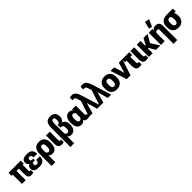

<svg xmlns="http://www.w3.org/2000/svg" viewBox="510 -2736 4966 4966"><g transform="rotate(-45 2993.5 -253.0)"><path d="M-11.2 -336.4H434.6V-447.3H-11.2ZM31.2 0H168V-404.8H31.7ZM362.3 12.7Q386.7 12.7 409.4 8.8Q432.1 4.9 445.8 -0.5V-98.6Q439.5 -93.3 433.6 -91.1Q427.7 -88.9 419.9 -88.9Q408.7 -88.9 400.6 -98.4Q392.6 -107.9 392.6 -133.3V-419.4H254.9V-130.9Q254.4 -54.7 280.8 -21Q307.1 12.7 362.3 12.7Z M653.8 8.8Q764.2 8.8 814.2 -36.4Q864.3 -81.5 863.3 -178.2H729.5Q730 -127.9 713.6 -107.2Q697.3 -86.4 658.2 -86.4Q624.5 -86.4 612.8 -99.6Q601.1 -112.8 601.1 -138.7Q601.1 -170.4 612.3 -182.4Q623.5 -194.3 653.8 -194.3H699.7V-256.8H657.2Q631.3 -257.3 620.6 -269.3Q609.9 -281.2 609.9 -306.6Q609.9 -333 621.8 -346.7Q633.8 -360.4 662.1 -360.4Q696.3 -360.4 712.9 -340.3Q729.5 -320.3 728 -272H862.3Q860.4 -365.7 813.2 -411.9Q766.1 -458 663.6 -457.5Q561.5 -457.5 518.3 -423.6Q475.1 -389.6 475.1 -331.5Q475.1 -286.6 497.3 -258.8Q519.5 -231 565.9 -220.7V-230Q519.5 -229.5 491.2 -202.1Q462.9 -174.8 462.9 -114.7Q462.9 -58.6 507.6 -24.9Q552.2 8.8 653.8 8.8Z M901.9 213.4H1038.6V-41.5Q1054.2 -16.6 1082.5 -3.9Q1110.8 8.8 1144.5 8.8Q1222.7 8.8 1266.8 -46.6Q1311 -102.1 1311 -215.8V-234.9Q1311 -343.3 1261.2 -401.4Q1211.4 -459.5 1109.4 -459.5Q1003.9 -459.5 952.9 -399.4Q901.9 -339.4 901.9 -217.3ZM1108.4 -96.7Q1085.4 -96.7 1065.4 -112.3Q1045.4 -127.9 1038.6 -152.3V-222.7Q1038.6 -294.4 1054.7 -321.8Q1070.8 -349.1 1106 -349.1Q1138.2 -349.1 1155 -322.5Q1171.9 -295.9 1171.9 -234.9V-211.9Q1171.9 -146.5 1153.3 -121.6Q1134.8 -96.7 1108.4 -96.7Z M1478.5 10.7Q1501.5 10.7 1522.7 7.8Q1543.9 4.9 1559.1 0V-99.1Q1553.2 -95.2 1546.6 -93.3Q1540 -91.3 1533.7 -91.3Q1516.6 -91.3 1506.1 -104Q1495.6 -116.7 1495.6 -154.8V-446.3H1356.9L1356.4 -153.3Q1356.4 -63.5 1387.9 -26.4Q1419.4 10.7 1478.5 10.7Z M1591.8 210.9H1729V-43Q1739.3 -22.5 1766.8 -7.1Q1794.4 8.3 1835.9 8.3Q1913.6 8.3 1957.5 -49.8Q2001.5 -107.9 2001.5 -211.9Q2001.5 -290.5 1965.1 -339.8Q1928.7 -389.2 1859.4 -398.9V-388.7Q1904.3 -395.5 1931.9 -435.3Q1959.5 -475.1 1959.5 -541.5Q1959.5 -629.4 1912.4 -674.8Q1865.2 -720.2 1779.8 -720.2Q1682.6 -720.2 1637.2 -665.3Q1591.8 -610.4 1591.8 -490.7ZM1794.9 -97.2Q1772.5 -97.2 1754.9 -111.6Q1737.3 -126 1728.5 -154.3V-508.3Q1728.5 -567.4 1743.2 -594.7Q1757.8 -622.1 1788.6 -622.1Q1814 -622.1 1827.1 -598.9Q1840.3 -575.7 1840.3 -527.8Q1840.3 -477.1 1826.4 -452.1Q1812.5 -427.2 1782.7 -427.2H1762.7V-324.2H1782.7Q1826.2 -324.2 1844.5 -292.5Q1862.8 -260.7 1862.8 -210.4Q1862.8 -151.9 1844.7 -124.5Q1826.7 -97.2 1794.9 -97.2Z M2203.1 8.8Q2252 8.8 2279.5 -9Q2307.1 -26.9 2321.3 -58.6H2321.8Q2325.7 -25.4 2349.1 -8.1Q2372.6 9.3 2415 10.3Q2439.9 10.3 2462.2 7.1Q2484.4 3.9 2499 -1.5V-100.1Q2494.1 -96.2 2487.5 -93.8Q2481 -91.3 2473.1 -91.3Q2460.4 -91.3 2454.3 -97.9Q2448.2 -104.5 2448.2 -124V-446.8H2312L2312.5 -403.8Q2298.3 -428.7 2273.2 -442.4Q2248 -456.1 2205.6 -456.1Q2127.9 -456.1 2083.3 -398.4Q2038.6 -340.8 2038.6 -232.4V-216.3Q2038.6 -107.9 2082 -49.6Q2125.5 8.8 2203.1 8.8ZM2243.2 -96.2Q2211.9 -96.2 2194.3 -123Q2176.8 -149.9 2176.8 -210.9V-237.8Q2176.8 -293.9 2193.8 -321.5Q2210.9 -349.1 2244.1 -349.1Q2267.1 -349.1 2285.9 -335.7Q2304.7 -322.3 2311 -298.8V-153.8Q2303.7 -127 2285.2 -111.6Q2266.6 -96.2 2243.2 -96.2Z M2484.4 0H2613.8L2677.7 -229.5Q2683.6 -248.5 2688.5 -263.7Q2693.4 -278.8 2697.3 -293.5H2699.2Q2702.6 -277.3 2707.3 -261Q2711.9 -244.6 2716.3 -229.5L2779.3 0H2901.9L2742.7 -512.7Q2707.5 -625.5 2667.2 -668.7Q2627 -711.9 2559.1 -711.9Q2534.7 -711.9 2517.6 -709.2Q2500.5 -706.5 2484.9 -701.2L2486.3 -602.1Q2501 -605.5 2509.5 -606.9Q2518.1 -608.4 2531.7 -608.4Q2560.1 -608.4 2577.4 -584.7Q2594.7 -561 2613.3 -488.8L2628.9 -441.9Z M2878.4 0H3007.8L3071.8 -229.5Q3077.6 -248.5 3082.5 -263.7Q3087.4 -278.8 3091.3 -293.5H3093.3Q3096.7 -277.3 3101.3 -261Q3106 -244.6 3110.4 -229.5L3173.3 0H3295.9L3136.7 -512.7Q3101.6 -625.5 3061.3 -668.7Q3021 -711.9 2953.1 -711.9Q2928.7 -711.9 2911.6 -709.2Q2894.5 -706.5 2878.9 -701.2L2880.4 -602.1Q2895 -605.5 2903.6 -606.9Q2912.1 -608.4 2925.8 -608.4Q2954.1 -608.4 2971.4 -584.7Q2988.8 -561 3007.3 -488.8L3022.9 -441.9Z M3290.5 -192.4Q3290.5 -99.6 3349.1 -44.9Q3407.7 9.8 3501.5 9.8Q3595.2 9.8 3653.8 -44.9Q3712.4 -99.6 3712.4 -192.4V-257.3Q3712.4 -348.6 3653.8 -403.3Q3595.2 -458 3501.5 -458Q3408.2 -458 3349.4 -403.3Q3290.5 -348.6 3290.5 -257.3ZM3429.2 -260.7Q3429.2 -304.7 3449 -326.9Q3468.8 -349.1 3501.5 -349.1Q3534.2 -349.1 3554 -326.9Q3573.7 -304.7 3573.7 -260.7V-186.5Q3573.7 -143.1 3554 -120.4Q3534.2 -97.7 3501.5 -97.7Q3469.2 -97.7 3449.2 -120.4Q3429.2 -143.1 3429.2 -186.5Z M3717.8 -446.3 3862.8 0H4003.4L4148.4 -446.3H4021.5L3947.8 -201.2Q3943.8 -189.5 3940.9 -176.5Q3938 -163.6 3936.5 -151.9H3934.6Q3933.1 -163.6 3930.2 -176.5Q3927.2 -189.5 3923.3 -201.7L3851.1 -446.3Z M4139.2 -340.3H4402.8V-446.8H4139.2ZM4319.3 10.7Q4342.8 10.7 4364.7 7.8Q4386.7 4.9 4403.8 0V-99.1Q4397.9 -95.2 4390.9 -93.3Q4383.8 -91.3 4377 -91.3Q4358.9 -91.3 4347.7 -104Q4336.4 -116.7 4336.4 -154.8V-431.2H4197.8V-153.3Q4197.8 -63.5 4229.2 -26.4Q4260.7 10.7 4319.3 10.7Z M4564.9 10.7Q4587.9 10.7 4609.1 7.8Q4630.4 4.9 4645.5 0V-99.1Q4639.6 -95.2 4633.1 -93.3Q4626.5 -91.3 4620.1 -91.3Q4603 -91.3 4592.5 -104Q4582 -116.7 4582 -154.8V-446.3H4443.4L4442.9 -153.3Q4442.9 -63.5 4474.4 -26.4Q4505.9 10.7 4564.9 10.7Z M4675.3 0H4812V-170.4H4834.5L4933.6 0H5094.2L4948.7 -232.9L5072.3 -446.3H4921.9L4835 -278.3H4812V-446.3H4675.3Z M5364.7 209.5H5502V-311Q5502 -392.1 5465.3 -424.3Q5428.7 -456.5 5372.1 -456.5Q5326.7 -456.5 5294.2 -439Q5261.7 -421.4 5251 -396H5250V-446.3H5114.3V0H5251.5V-297.4Q5259.3 -319.3 5277.1 -332.8Q5294.9 -346.2 5314.5 -346.2Q5340.8 -346.2 5352.8 -334Q5364.7 -321.8 5364.7 -288.6ZM5282.2 -492.7 5368.7 -687.5 5241.2 -712.9 5195.8 -514.2Z M5759.3 8.8Q5856.4 8.8 5912.6 -51Q5968.8 -110.8 5968.8 -212.9V-229Q5968.8 -290.5 5939.5 -339.6Q5910.2 -388.7 5858.4 -399.9V-341.8H5997.6V-446.8H5779.3Q5667 -446.8 5607.2 -394Q5547.4 -341.3 5547.4 -228.5V-212.9Q5547.4 -104 5604 -47.6Q5660.6 8.8 5759.3 8.8ZM5758.8 -97.7Q5722.7 -97.7 5704.1 -127.4Q5685.5 -157.2 5685.5 -213.4V-227.1Q5685.5 -292.5 5708.7 -320.1Q5731.9 -347.7 5786.1 -343.8Q5802.7 -337.9 5816.4 -311.8Q5830.1 -285.6 5830.1 -232.9V-218.8Q5830.1 -158.2 5812.3 -127.9Q5794.4 -97.7 5758.8 -97.7Z"/></g></svg>

Font: Roboto Flex Super Cond Bold
Style: Regular
Weight: 700
Width: 3
Designer: Berlow after Robertson
Foundry: Google
Version: Version 3.000